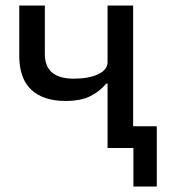

<svg xmlns="http://www.w3.org/2000/svg" viewBox="-20 -538 614 698"><path d="M465 0H371V-234H366Q343 -206 308.5 -188.5Q274 -171 218 -171Q137 -171 93.5 -212Q50 -253 50 -335V-518H143V-342Q143 -252 248 -252Q302 -252 336.5 -268Q371 -284 371 -313V-518H464V-79H550V140H465Z"/></svg>

Font: IBM Plex Sans Text
Style: Regular
Weight: 450
Designer: Mike Abbink, Paul van der Laan, Pieter van Rosmalen
Foundry: Bold Monday
Version: Version 3.005